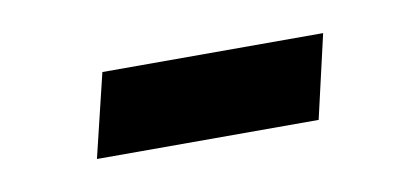

<svg xmlns="http://www.w3.org/2000/svg" viewBox="-28 -560 431 197"><g transform="rotate(-10 187.5 -461.5)"><path d="M62 -418 83 -504.9H313L293 -418Z"/></g></svg>

Font: Linux Libertine
Style: Bold
Weight: 700
Designer: Philipp H. Poll
Foundry: Philipp H. Poll
Version: Version 5.0.3